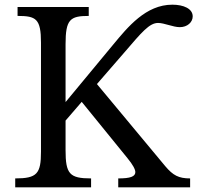

<svg xmlns="http://www.w3.org/2000/svg" viewBox="-20 -800 843 820"><path d="M45 0V-38C138 -38 155 -58 155 -152V-618C155 -720 134 -732 55 -732V-770H359V-732C279 -732 260 -717 260 -611V-364L463 -609C526 -685 603 -780 716 -780C764 -780 803 -763 803 -730C803 -705 780 -684 748 -684C719 -684 682 -702 655 -702C618 -702 585 -662 512 -577L394 -441L686 -90C719 -51 743 -38 792 -38V0H485V-38C537 -38 558 -46 558 -65C558 -76 548 -96 524 -125L329 -365L260 -285V-159C260 -57 277 -38 369 -38V0Z"/></svg>

Font: Libre Baskerville
Style: Regular
Weight: 400
Designer: Pablo Impallari, Rodrigo Fuenzalida
Foundry: Pablo Impallari, Rodrigo Fuenzalida
Version: Version 1.051;Glyphs 3.2.3 (3260)